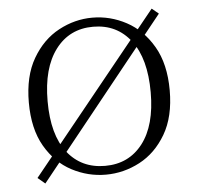

<svg xmlns="http://www.w3.org/2000/svg" viewBox="-45 -581 675 653"><g transform="rotate(-5 292.5 -254.5)"><path d="M519 -516 84 26 59 5 496 -535ZM292 14Q231 14 176 -15Q121 -44 86.5 -103.5Q52 -163 52 -253Q52 -343 87 -403Q122 -463 177 -492.5Q232 -522 292 -522Q353 -522 408 -492.5Q463 -463 498 -403Q533 -343 533 -253Q533 -163 498 -103.5Q463 -44 408 -15Q353 14 292 14ZM292 -16Q373 -16 420.5 -77.5Q468 -139 468 -252Q468 -367 420.5 -429Q373 -491 292 -491Q211 -491 163.5 -428Q116 -365 116 -252Q116 -137 163.5 -76.5Q211 -16 292 -16Z"/></g></svg>

Font: Noto Serif JP ExtraLight
Style: Regular
Weight: 200
Designer: Ryoko NISHIZUKA  (kana & ideographs); Frank Grießhammer (Latin, Greek & Cyrillic); Wenlong ZHANG  (bopomofo); Sandoll Co
Foundry: Adobe
Version: Version 2.002-H1;hotconv 1.1.0;makeotfexe 2.6.0